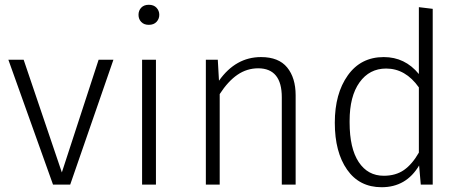

<svg xmlns="http://www.w3.org/2000/svg" viewBox="-20 -773 1937 804"><path d="M274 0H202L15 -523H79L239 -51L393 -523H455Z M603 -669Q583 -669 571.5 -681Q560 -693 560 -711Q560 -729 571.5 -741Q583 -753 603 -753Q624 -753 635.5 -740.5Q647 -728 647 -711Q647 -694 635.5 -681.5Q624 -669 603 -669ZM633 0H575V-523H633Z M1218 0H1160V-366Q1160 -486 1062 -487Q1014 -487 974.5 -460Q935 -433 900 -379V0H842V-523H892L897 -435Q967 -534 1073 -534Q1147 -534 1182.5 -490.5Q1218 -447 1218 -374Z M1578 11Q1485 11 1433.5 -62.5Q1382 -136 1382 -259Q1382 -381 1436.5 -457.5Q1491 -534 1587 -534Q1676 -534 1734 -463V-743L1792 -736V0H1742L1735 -80Q1681 11 1578 11ZM1587 -37Q1637 -37 1671.5 -61Q1706 -85 1734 -134V-407Q1678 -486 1597 -486Q1527 -486 1485.5 -428Q1444 -370 1444 -267V-260Q1444 -152 1482 -94.5Q1520 -37 1587 -37Z"/></svg>

Font: Trujillo Light
Style: Regular
Weight: 300
Designer: Fira Sans original fonts by bBox Type GmbH, Carrois Corporate GbR, & Edenspiekermann AG / Changes by Cristiano Sobral
Foundry: Fira Sans original fonts by bBox Type GmbH, Carrois Corporate GbR, & Edenspiekermann AG / Changes by Cristiano Sobral
Version: Version 4.301;July 28, 2020;FontCreator 13.0.0.2655 64-bit